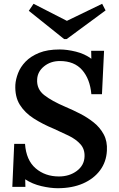

<svg xmlns="http://www.w3.org/2000/svg" viewBox="-20 -977 629 1013"><path d="M284 16Q246 16 198.5 5Q151 -6 113 -31L114 9H45L55 -218H112Q118 -132 168 -89Q218 -46 291 -46Q346 -46 385 -75Q424 -104 426 -150Q428 -190 404 -216.5Q380 -243 341.5 -261.5Q303 -280 263 -298Q205 -322 158 -352Q111 -382 84.5 -424.5Q58 -467 61 -530Q63 -559 75.5 -591.5Q88 -624 115 -652Q142 -680 186 -698Q230 -716 295 -716Q334 -716 380.5 -704.5Q427 -693 462 -667L461 -709H529L518 -480H462Q455 -560 413.5 -607.5Q372 -655 296 -655Q247 -655 212.5 -627Q178 -599 176 -558Q173 -507 213 -475.5Q253 -444 326 -413Q364 -397 403 -377Q442 -357 475 -330.5Q508 -304 527.5 -267.5Q547 -231 544 -182Q541 -123 508 -78.5Q475 -34 418 -9Q361 16 284 16ZM332 -771H318L132 -920L157 -957L333 -867L519 -957L537 -922Z"/></svg>

Font: Lora SemiBold
Style: Italic
Weight: 600
Italic angle: -3°
Designer: Olga Karpushina, Alexei Vanyashin (Cyrillic)
Foundry: Cyreal
Version: Version 3.011; ttfautohint (v1.8.4.7-5d5b)